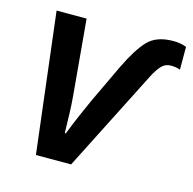

<svg xmlns="http://www.w3.org/2000/svg" viewBox="-86 -630 721 717"><g transform="rotate(15 275.0 -272.0)"><path d="M113 0H249L448 -392Q462 -420 477 -436.5Q492 -453 514 -453Q534 -453 550 -447V-535Q529 -544 499 -544Q434 -544 400.5 -508.5Q367 -473 331 -398L260 -248Q248 -222 231 -182.5Q214 -143 200 -107H196Q195 -147 194 -182Q193 -217 190 -250L164 -541H48Z"/></g></svg>

Font: Noto Sans UI Medium
Style: Italic
Weight: 500
Italic angle: -12°
Designer: Monotype Design Team
Foundry: Monotype Imaging Inc.
Version: Version 1.901